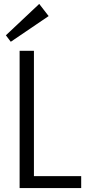

<svg xmlns="http://www.w3.org/2000/svg" viewBox="-20 -959 442 979"><path d="M136 -61H394V0H80V-700H153V-13ZM228 -877 35 -746 10 -779 180 -939Z"/></svg>

Font: Pathway Extreme SemiCondensed Light
Style: Regular
Weight: 300
Width: 4
Version: Version 1.001;gftools[0.9.26]